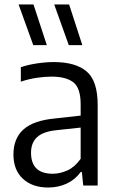

<svg xmlns="http://www.w3.org/2000/svg" viewBox="-20 -828 520 857"><path d="M195 9Q124.5 9 82.2 -30Q40 -69 40 -138.5Q40 -210 84.8 -250.2Q129.5 -290.5 227.5 -299.5L340 -312V-362.5Q340 -435 307.5 -460.5Q275 -486 209.5 -486Q180.5 -486 144.5 -480.8Q108.5 -475.5 73 -463.5V-528Q105 -539 145 -545Q185 -551 220 -551Q317 -551 366.5 -509.2Q416 -467.5 416 -359.5V0H351.5L345.5 -60H340Q315.5 -26 277.8 -8.5Q240 9 195 9ZM118.5 -146.5Q118.5 -52.5 215.5 -52.5Q247.5 -52.5 280.5 -67.2Q313.5 -82 340 -119V-258.5L233 -247Q173 -241 145.8 -216Q118.5 -191 118.5 -146.5ZM287 -626.5 222 -808H288.5L347.5 -626.5ZM128.5 -626.5 63 -808H129.5L189 -626.5Z"/></svg>

Font: Encode Sans SemiCondensed SemiCondensed
Style: Regular
Weight: 400
Width: 4
Designer: Multiple Designers
Foundry: Impallari Type
Version: Version 3.000; ttfautohint (v1.8.3) -l 8 -r 50 -G 200 -x 14 